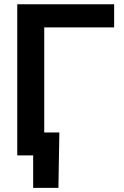

<svg xmlns="http://www.w3.org/2000/svg" viewBox="-20 -748 596 924"><path d="M529.3 -727.5V-616.2H192.9V0H63V-727.5ZM139.6 156.2V0H99.6V-110.4H265.6L261.2 156.2Z"/></svg>

Font: Inter 28pt SemiBold
Style: Regular
Weight: 600
Designer: Rasmus Andersson
Foundry: rsms
Version: Version 4.001;git-66647c0bb